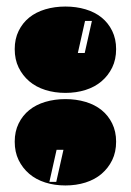

<svg xmlns="http://www.w3.org/2000/svg" viewBox="-20 -556 400 587"><path d="M335 -406Q335 -374 323 -349.5Q311 -325 290.5 -307.5Q270 -290 241.5 -281Q213 -272 180 -272Q147 -272 118.5 -281Q90 -290 69.5 -307.5Q49 -325 37 -349.5Q25 -374 25 -406Q25 -437 37 -461.5Q49 -486 69.5 -502.5Q90 -519 118.5 -527.5Q147 -536 180 -536Q213 -536 241.5 -527.5Q270 -519 290.5 -502.5Q311 -486 323 -461.5Q335 -437 335 -406ZM335 -123Q335 -91 323 -66.5Q311 -42 290.5 -24.5Q270 -7 241.5 2Q213 11 180 11Q147 11 118.5 2Q90 -7 69.5 -24.5Q49 -42 37 -66.5Q25 -91 25 -123Q25 -154 37 -178.5Q49 -203 69.5 -219.5Q90 -236 118.5 -244.5Q147 -253 180 -253Q213 -253 241.5 -244.5Q270 -236 290.5 -219.5Q311 -203 323 -178.5Q335 -154 335 -123ZM152 0 174 -98H153L131 0ZM239 -394 261 -492H240L218 -394Z"/></svg>

Font: J.M. Nexus Grotesque
Style: Regular
Weight: 900
Designer: deFharo
Foundry: deFharo
Version: Version 3.003